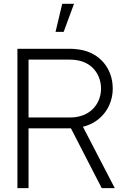

<svg xmlns="http://www.w3.org/2000/svg" viewBox="-20 -972 661 992"><path d="M301.5 -952.5 267 -807.5H309L362.5 -952.5ZM408.5 -317C505.5 -341 562.5 -423 562.5 -514.5C562.5 -615.5 498 -699.5 390 -716C371.5 -719 355.5 -720 341.5 -720H70V0H127.5V-309H341.5H346.5L505.5 0H573ZM340.5 -664C352 -664 369 -663 385 -659.5C463 -644 502 -579.5 502 -514.5C502 -449.5 463 -386.5 385 -369.5C369.5 -366 352 -365 340.5 -365H127.5V-664Z"/></svg>

Font: Hauora Light
Style: Regular
Weight: 300
Designer: Wayne Shih
Foundry: WCYS
Version: Version 1.001;hotconv 1.0.109;makeotfexe 2.5.65596